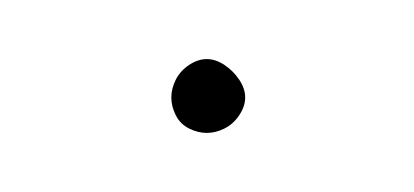

<svg xmlns="http://www.w3.org/2000/svg" viewBox="-20 -313 140 65"><path d="M38 -280Q38 -277 39.5 -274Q41 -271 44 -269.5Q47 -268 50 -268Q53 -268 56 -269.5Q59 -271 61 -274Q63 -277 63 -280Q63 -283 61 -286Q59 -289 56 -291Q53 -293 50 -293Q47 -293 44 -291Q41 -289 39.5 -286Q38 -283 38 -280Z"/></svg>

Font: Linefont Thin
Style: Regular
Weight: 100
Monospace: yes
Version: Version 3.002;gftools[0.9.33]